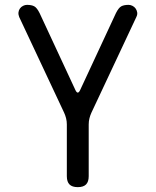

<svg xmlns="http://www.w3.org/2000/svg" viewBox="-20 -760 640 790"><path d="M300 10Q277 10 266 -1Q255 -12 255 -35V-248Q255 -261 252 -273Q249 -285 244 -296L59 -690Q55 -700 56 -709Q57 -718 62 -725Q67 -732 75 -736Q83 -740 91 -740Q110 -740 121 -734Q132 -728 143 -706L290 -390Q295 -379 300 -379Q305 -379 310 -390L457 -706Q468 -728 479 -734Q490 -740 509 -740Q517 -740 525 -736Q533 -732 538 -725Q543 -718 544.5 -709Q546 -700 541 -690L356 -296Q351 -285 348 -273Q345 -261 345 -248V-35Q345 -12 334 -1Q323 10 300 10Z"/></svg>

Font: Maple Mono NF
Style: Regular
Weight: 400
Monospace: yes
Designer: subframe7536
Version: Version 7.000